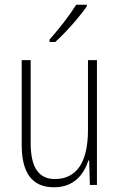

<svg xmlns="http://www.w3.org/2000/svg" viewBox="-20 -850 507 814"><path d="M348 -823V-830H303C273 -782 233 -731 190 -682V-672H214C257 -710 316 -777 348 -823ZM391 -595H353V-299C353 -157 301 -91 213 -91C146 -91 110 -137 110 -244V-595H72V-236C72 -117 116 -56 209 -56C295 -56 336 -112 355 -170H358L361 -66H391Z"/></svg>

Font: Noto Sans Malayalam UI Condensed ExtraLight
Style: Regular
Weight: 200
Width: 3
Designer: Jelle Bosma - Monotype Design Team
Foundry: Monotype Imaging Inc.
Version: Version 2.104